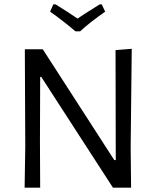

<svg xmlns="http://www.w3.org/2000/svg" viewBox="-20 -869 723 889"><path d="M585 -188 587 0H503L171 -513H166L165 -211L166 0H94L97 -190L95 -641H178L509 -128H516L515 -637L590 -643ZM467 -815Q394 -764 351 -724H329Q277 -769 212 -815L227 -849H237Q300 -810 339 -783Q365 -801 442 -849H451Z"/></svg>

Font: Alegreya Sans
Style: Regular
Weight: 400
Designer: Juan Pablo del Peral
Foundry: Huerta Tipografica
Version: Version 2.008; ttfautohint (v1.6)